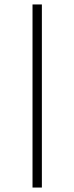

<svg xmlns="http://www.w3.org/2000/svg" viewBox="-20 -772 334 862"><path d="M126 -752H168V70H126Z"/></svg>

Font: Bellota Light
Style: Regular
Weight: 300
Designer: Kemie Guaida
Foundry: Kemie Guaida
Version: Version 4.001